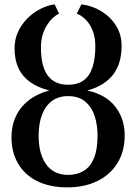

<svg xmlns="http://www.w3.org/2000/svg" viewBox="-20 -838 617 870"><path d="M285.5 11Q205 11 148.2 -17.5Q91.5 -46 61.8 -97.2Q32 -148.5 32 -216Q32 -268.5 52 -311Q72 -353.5 110.2 -383.5Q148.5 -413.5 203 -428Q152 -441 116.8 -466Q81.5 -491 63.8 -529Q46 -567 46 -618Q46 -658.5 61.2 -692.5Q76.5 -726.5 102.8 -753.2Q129 -780 161.5 -796.8Q194 -813.5 227.5 -818.5L247.5 -776.5Q234 -770 219.5 -756.8Q205 -743.5 192.8 -724.2Q180.5 -705 173 -679.5Q165.5 -654 165.5 -622.5Q165.5 -538.5 196 -496.2Q226.5 -454 289 -454Q331.5 -454 358.8 -473.8Q386 -493.5 399 -532.8Q412 -572 412 -628.5Q412 -668.5 400.2 -698.2Q388.5 -728 369.5 -747.8Q350.5 -767.5 328 -776.5L349 -818.5Q398.5 -812 440 -786.5Q481.5 -761 506.2 -721Q531 -681 531 -630.5Q531 -574 512.5 -533.5Q494 -493 459.2 -467Q424.5 -441 375.5 -428Q461 -409 503 -354Q545 -299 545 -224.5Q545 -152.5 512.5 -99.5Q480 -46.5 421.5 -17.8Q363 11 285.5 11ZM288.5 -45.5Q329.5 -45.5 359.5 -63.8Q389.5 -82 405.8 -121.2Q422 -160.5 422 -224Q422 -272 408.8 -312.5Q395.5 -353 366 -377.8Q336.5 -402.5 288.5 -402.5Q244.5 -402.5 214.8 -380Q185 -357.5 170 -317Q155 -276.5 155 -223Q155 -166.5 170.8 -127Q186.5 -87.5 216.2 -66.5Q246 -45.5 288.5 -45.5Z"/></svg>

Font: Merriweather 24pt Medium
Style: Regular
Weight: 500
Designer: Eben Sorkin
Foundry: Eben Sorkin
Version: Version 2.100